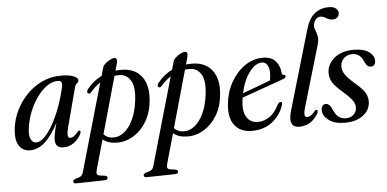

<svg xmlns="http://www.w3.org/2000/svg" viewBox="-59 -847 2437 1209"><g transform="rotate(-5 1159.0 -242.5)"><path d="M357.5 -122Q346 -78 348.8 -62.8Q351.5 -47.5 364.5 -47.5Q374.5 -47.5 385.8 -54.8Q397 -62 413.5 -82Q420 -90 425.5 -88Q436 -86 427 -65Q408 -30 379.2 -10.8Q350.5 8.5 316.5 8.5Q264.5 8.5 264.5 -43.5Q264.5 -58.5 269 -83.5Q273.5 -108.5 285 -150.5Q245.5 -73.5 201 -32.5Q156.5 8.5 105.5 8.5Q58.5 8.5 34.8 -29Q11 -66.5 21 -142Q28 -198.5 54.5 -252Q81 -305.5 123.2 -348.8Q165.5 -392 220 -417.5Q274.5 -443 338 -443Q390 -443 418.5 -431.2Q447 -419.5 446 -404Q445 -392 435.5 -385.8Q426 -379.5 422 -365.5ZM110 -139.5Q101 -88 113.2 -62.8Q125.5 -37.5 147 -37.5Q173 -37.5 200.8 -65.2Q228.5 -93 255 -140.2Q281.5 -187.5 303.5 -247.8Q325.5 -308 340 -373Q343.5 -392 338.8 -401.8Q334 -411.5 315 -411.5Q281 -411.5 248 -388.5Q215 -365.5 186.5 -326.8Q158 -288 137.8 -239.5Q117.5 -191 110 -139.5Z M520 -323Q508 -310 498.5 -318Q493.5 -322 495 -330Q496.5 -338 503 -345Q541.5 -393.5 594 -419L608.5 -470Q612 -483 626.2 -495.5Q640.5 -508 656.8 -516.2Q673 -524.5 682.5 -524.5Q706 -524.5 696.5 -489L684 -444.5Q705 -446.5 727.5 -446Q809 -444 850.2 -388.5Q891.5 -333 881.5 -236Q874.5 -161.5 841.2 -106.2Q808 -51 758.5 -21Q709 9 653.5 8Q597.5 7.5 565 -20.5L511.5 169Q507 185 510.2 193.8Q513.5 202.5 527.5 204.5L561.5 209.5Q575.5 212.5 575.5 222.5Q575.5 237.5 557 237.5L376.5 241Q358 241.5 358 227.5Q358 218 375 211.5Q399.5 206 409.2 198.5Q419 191 423.5 174.5L582 -378.5Q548.5 -357 520 -323ZM635 -26Q670.5 -25.5 702.8 -51Q735 -76.5 758.2 -124.8Q781.5 -173 790 -239.5Q802.5 -328.5 778 -370.5Q753.5 -412.5 709.5 -414Q692 -414.5 675 -412.5L573.5 -51.5Q596 -26.5 635 -26Z M965.5 -323Q953.5 -310 944 -318Q939 -322 940.5 -330Q942 -338 948.5 -345Q987 -393.5 1039.5 -419L1054 -470Q1057.5 -483 1071.8 -495.5Q1086 -508 1102.2 -516.2Q1118.5 -524.5 1128 -524.5Q1151.5 -524.5 1142 -489L1129.5 -444.5Q1150.5 -446.5 1173 -446Q1254.5 -444 1295.8 -388.5Q1337 -333 1327 -236Q1320 -161.5 1286.8 -106.2Q1253.5 -51 1204 -21Q1154.5 9 1099 8Q1043 7.5 1010.5 -20.5L957 169Q952.5 185 955.8 193.8Q959 202.5 973 204.5L1007 209.5Q1021 212.5 1021 222.5Q1021 237.5 1002.5 237.5L822 241Q803.5 241.5 803.5 227.5Q803.5 218 820.5 211.5Q845 206 854.8 198.5Q864.5 191 869 174.5L1027.5 -378.5Q994 -357 965.5 -323ZM1080.5 -26Q1116 -25.5 1148.2 -51Q1180.5 -76.5 1203.8 -124.8Q1227 -173 1235.5 -239.5Q1248 -328.5 1223.5 -370.5Q1199 -412.5 1155 -414Q1137.5 -414.5 1120.5 -412.5L1019 -51.5Q1041.5 -26.5 1080.5 -26Z M1710 -139Q1690 -76.5 1638 -34Q1586 8.5 1507 8.5Q1434 8.5 1397.8 -39.8Q1361.5 -88 1371 -174.5Q1378.5 -249.5 1413.5 -310.8Q1448.5 -372 1501 -408.2Q1553.5 -444.5 1614.5 -444.5Q1668.5 -444.5 1695.5 -413.8Q1722.5 -383 1724.5 -339Q1726 -326 1737.5 -325.5Q1746.5 -324.5 1748 -317.5Q1750 -306.5 1732 -300Q1715.5 -294 1683 -282.2Q1650.5 -270.5 1611 -256.5Q1571.5 -242.5 1533.2 -229Q1495 -215.5 1466.5 -205Q1465 -197 1464 -188.5Q1455.5 -118 1479.2 -81.2Q1503 -44.5 1551 -44.5Q1588 -44.5 1623.5 -68.2Q1659 -92 1684 -144.5Q1695 -159 1703.5 -157.5Q1714.5 -155.5 1710 -139ZM1606.5 -415Q1566.5 -415 1528 -365.2Q1489.5 -315.5 1471.5 -232.5Q1498.5 -242.5 1531.2 -254.5Q1564 -266.5 1595 -278.2Q1626 -290 1647.5 -298Q1652 -317 1652.5 -346Q1652.5 -377 1640.5 -396Q1628.5 -415 1606.5 -415Z M2056 -725.5Q2086.5 -725.5 2101.2 -713Q2116 -700.5 2116 -684Q2116 -667 2104.5 -656.5Q2093 -646 2075 -646Q2054 -646 2035.2 -658.2Q2016.5 -670.5 1997.5 -670.5Q1982 -670.5 1970 -657Q1958 -643.5 1954.5 -625.5Q1951.5 -608 1958.8 -591Q1966 -574 1971 -551.2Q1976 -528.5 1966 -493.5L1855 -117Q1842.5 -76 1845.8 -62Q1849 -48 1862 -48Q1871.5 -48 1883.5 -55Q1895.5 -62 1912 -82Q1918.5 -90 1924 -88.5Q1929 -87.5 1930 -81.2Q1931 -75 1926 -64.5Q1882 8.5 1808 8.5Q1733 8.5 1762.5 -94L1911 -601.5Q1929.5 -665.5 1966.5 -695.5Q2003.5 -725.5 2056 -725.5Z M2102.5 -19Q2134 -19 2153 -37.2Q2172 -55.5 2172 -82Q2172.5 -102.5 2158.2 -124Q2144 -145.5 2103 -182Q2054.5 -223.5 2036.2 -252Q2018 -280.5 2019.5 -317Q2022 -370 2067.8 -407.2Q2113.5 -444.5 2188.5 -444.5Q2252 -444.5 2284.8 -421Q2317.5 -397.5 2318 -366.5Q2318 -329.5 2289 -329.5Q2276 -329.5 2266 -338.2Q2256 -347 2246.5 -370.5Q2224.5 -418 2180 -418Q2146 -418 2124.8 -397.8Q2103.5 -377.5 2103 -346.5Q2103 -323 2117 -299.2Q2131 -275.5 2177.5 -234.5Q2227.5 -193 2243 -164.2Q2258.5 -135.5 2255.5 -103Q2251 -54 2207.5 -22.8Q2164 8.5 2094.5 8.5Q2029 8.5 1992.2 -20Q1955.5 -48.5 1956 -84Q1956 -100 1963.5 -110Q1971 -120 1984.5 -120Q2010 -120 2026.5 -77.5Q2040.5 -45.5 2059.5 -32.2Q2078.5 -19 2102.5 -19Z"/></g></svg>

Font: Fraunces 144pt Soft
Style: Italic
Weight: 400
Italic angle: -16°
Version: Version 1.000;[b76b70a41]